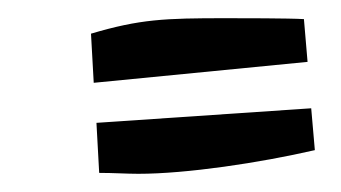

<svg xmlns="http://www.w3.org/2000/svg" viewBox="-20 -356 375 211"><path d="M314 -335C297 -336 245 -336 228 -336C161 -336 134 -335 80 -319L83 -265L318 -288ZM326 -191C265 -177 185 -165 132 -165C119 -165 105 -166 89 -166L86 -221L322 -237Z"/></svg>

Font: Marck Script
Style: Regular
Weight: 400
Designer: Denis Masharov, Marck Fogel
Foundry: Denis Masharov
Version: Version 1.002